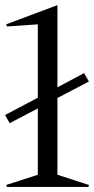

<svg xmlns="http://www.w3.org/2000/svg" viewBox="-42 -736 371 756"><path d="M-22 -283.2 106.9 -351.1V-640.1L-14.2 -631.8L-18.1 -640.1L184.1 -715.8V-392.1L289.1 -448.2L308.1 -415L184.1 -350.1V-47.9L308.1 -7.8L306.2 0H-15.1L-17.1 -7.8L106.9 -47.9V-309.1L-3.9 -251Z"/></svg>

Font: Halibut
Style: Regular
Weight: 400
Designer: Matteo Maggi
Foundry: Collletttivo
Version: Version 3.080 | FøM Fix